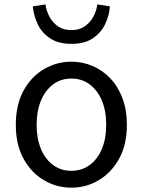

<svg xmlns="http://www.w3.org/2000/svg" viewBox="-20 -836 646 869"><path d="M303.1 13.4Q236.6 13.4 179 -20.3Q121.4 -54 86.5 -117.6Q51.6 -181.2 51.6 -271Q51.6 -361.9 86.5 -425.7Q121.4 -489.4 179 -523.1Q236.6 -556.8 303.1 -556.8Q352.9 -556.8 398.3 -537.7Q443.7 -518.6 478.8 -481.9Q513.8 -445.3 534 -392.1Q554.3 -338.9 554.3 -271Q554.3 -181.2 519.1 -117.6Q483.8 -54 426.7 -20.3Q369.7 13.4 303.1 13.4ZM303.1 -62.9Q350.2 -62.9 385.7 -88.9Q421.2 -114.9 441 -161.8Q460.7 -208.7 460.7 -271Q460.7 -333.8 441 -380.8Q421.2 -427.8 385.7 -454.2Q350.2 -480.5 303.1 -480.5Q256.1 -480.5 220.6 -454.2Q185.1 -427.8 165.4 -380.8Q145.8 -333.8 145.8 -271Q145.8 -208.7 165.4 -161.8Q185.1 -114.9 220.6 -88.9Q256.1 -62.9 303.1 -62.9ZM303.1 -637.5Q243.9 -637.5 206.3 -662.8Q168.8 -688 150.6 -726.8Q132.3 -765.7 128.5 -807.3L185.8 -816Q189.8 -787.1 203.7 -760.6Q217.7 -734.1 242.2 -716.9Q266.8 -699.7 303.1 -699.7Q339.5 -699.7 363.8 -716.9Q388.2 -734.1 402.5 -760.6Q416.7 -787.1 420.7 -816L477.4 -807.3Q474.6 -765.7 456 -726.8Q437.5 -688 400.4 -662.8Q363.4 -637.5 303.1 -637.5Z"/></svg>

Font: Noto Sans SC Thin
Style: Regular
Weight: 100
Designer: Ryoko NISHIZUKA 西塚涼子 (kana, bopomofo & ideographs); Paul D. Hunt (Latin, Greek & Cyrillic); Sandoll Communications 산돌커뮤니
Foundry: Adobe
Version: Version 2.004-H2;hotconv 1.0.118;makeotfexe 2.5.65603